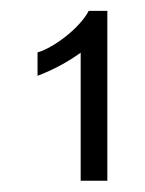

<svg xmlns="http://www.w3.org/2000/svg" viewBox="-20 -620 266 352"><path d="M127.9 -288.6V-523.4Q108.9 -509.8 90.1 -499.8Q71.3 -489.7 48.8 -481V-523.9Q60.5 -527.3 74.5 -535.4Q88.4 -543.5 101.8 -554.2Q115.2 -564.9 126.2 -577.1Q137.2 -589.4 142.6 -600.1H176.8V-288.6Z"/></svg>

Font: SengBuhan
Style: Regular
Weight: 400
Designer: John M. Durdin
Foundry: Lao Script for Windows
Version: Version 1.400